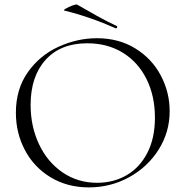

<svg xmlns="http://www.w3.org/2000/svg" viewBox="-20 -802 806 834"><path d="M49 -312Q49 -415 101 -488.5Q153 -562 234.5 -599Q316 -636 401 -636Q496 -636 568 -591.5Q640 -547 678.5 -474Q717 -401 717 -319Q717 -228 669 -152Q621 -76 540.5 -32Q460 12 366 12Q273 12 200.5 -31.5Q128 -75 88.5 -149.5Q49 -224 49 -312ZM653 -291Q653 -385 616.5 -458.5Q580 -532 513.5 -573Q447 -614 359 -614Q243 -614 178 -542Q113 -470 113 -346Q113 -253 149.5 -175.5Q186 -98 252 -53Q318 -8 402 -8Q473 -8 530 -41Q587 -74 620 -138Q653 -202 653 -291ZM260 -756Q253 -757 265.5 -764.5Q278 -772 294.5 -778Q311 -784 315 -782Q355 -759 399.5 -734Q444 -709 487 -689Q489 -688 489 -685Q489 -682 487 -680Q485 -678 483 -679Q370 -729 260 -756Z"/></svg>

Font: Cormorant Garamond Light
Style: Regular
Weight: 300
Designer: Christian Thalmann (Catharsis Fonts)
Version: Version 3.000